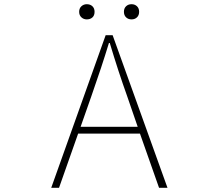

<svg xmlns="http://www.w3.org/2000/svg" viewBox="-20 -893 1040 913"><path d="M631.3 -810.5Q621.1 -800.8 605.5 -800.8Q589.8 -800.8 579.6 -810.5Q569.3 -820.3 569.3 -836.9Q569.3 -853.5 579.6 -863.3Q589.8 -873 605.5 -873Q621.1 -873 631.3 -863.3Q641.6 -853.5 641.6 -836.9Q641.6 -820.3 631.3 -810.5ZM392.6 -800.8Q377.9 -800.8 367.2 -810.5Q356.4 -820.3 356.4 -836.9Q356.4 -853.5 367.2 -863.3Q377.9 -873 392.6 -873Q409.2 -873 419.4 -863.3Q429.7 -853.5 429.7 -836.9Q429.7 -819.3 419.4 -810.1Q409.2 -800.8 392.6 -800.8ZM363.3 -290H634.8L585 -434.6Q542 -554.7 502 -688.5H498Q462.9 -573.2 414.1 -434.6ZM736.3 0 645.5 -257.8H351.6L260.7 0H223.6L482.4 -725.6H515.6L776.4 0Z"/></svg>

Font: Gen Shin Gothic Monospace ExtraLight
Style: Regular
Weight: 200
Designer: [Source Han Sans]
Ryoko NISHIZUKA  (kana & ideographs); Paul D. Hunt (Latin, Greek & Cyrillic); Wenlong ZHANG  (bopomofo
Version: Version 1.002.20150607